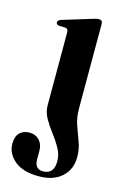

<svg xmlns="http://www.w3.org/2000/svg" viewBox="-130 -518 521 802"><g transform="rotate(15 130.5 -116.5)"><path d="M211 -85Q211 -45 222.5 -12.8Q234 19.5 245.2 49.5Q256.5 79.5 256.5 113.5Q256.5 167.5 220.2 200Q184 232.5 121 232.5Q52 232.5 16 201.8Q-20 171 -20 129.5Q-20 97.5 -4 81.8Q12 66 38 66Q64.5 66 80.8 83.5Q97 101 97 130V166Q97 208 133.5 208Q180.5 207.5 180.5 152.5Q180.5 123 165.5 96.2Q150.5 69.5 130.8 44Q111 18.5 96 -8.2Q81 -35 81 -64V-379.5Q81 -394 69 -396L40 -397Q28.5 -399.5 28.5 -408.5Q28.5 -417.5 43 -422.5L165.5 -460Q176.5 -463.5 182.8 -465Q189 -466.5 195.5 -466.5Q211 -466.5 211 -450.5Z"/></g></svg>

Font: Fraunces 72pt SemiBold
Style: Regular
Weight: 600
Version: Version 1.000;[b76b70a41]